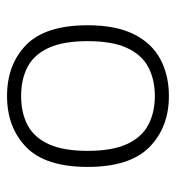

<svg xmlns="http://www.w3.org/2000/svg" viewBox="2 -788 488 532"><g transform="rotate(-90 246.0 -522.0)"><path d="M246 -298Q159 -298 104.2 -352.2Q49.5 -406.5 49.5 -523Q49.5 -640 104.2 -693.2Q159 -746.5 246 -746.5Q333.5 -746.5 387.8 -693.2Q442 -640 442 -523Q442 -445 417.2 -395.2Q392.5 -345.5 348.2 -321.8Q304 -298 246 -298ZM246 -337Q292 -337 326.2 -355.2Q360.5 -373.5 379.2 -414.2Q398 -455 398 -523Q398 -591 379.2 -631.5Q360.5 -672 326.2 -689.8Q292 -707.5 246 -707.5Q200 -707.5 165.8 -689.8Q131.5 -672 112.8 -631.5Q94 -591 94 -523Q94 -455 112.8 -414.2Q131.5 -373.5 165.8 -355.2Q200 -337 246 -337Z"/></g></svg>

Font: Encode Sans SemiExpanded ExtraLight
Style: Regular
Weight: 250
Width: 6
Designer: Multiple Designers
Foundry: Impallari Type
Version: Version 3.002